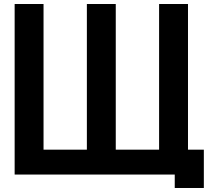

<svg xmlns="http://www.w3.org/2000/svg" viewBox="-20 -817 1040 957"><path d="M851 120H996V-71H917V-797H773V-71H557V-797H413V-71H197V-797H53V53H851Z"/></svg>

Font: LINE Seed JP_OTF Bold
Style: Regular
Weight: 700
Designer: LINE & Fontrix & Fontworks
Version: Version 1.009